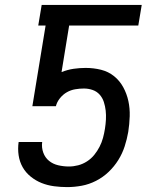

<svg xmlns="http://www.w3.org/2000/svg" viewBox="-20 -755 640 783"><path d="M254 8Q227 8 200.5 4.5Q174 1 150 -8.5Q126 -18 105.5 -34.5Q85 -51 72.5 -73Q60 -95 56 -121.5Q52 -148 56 -176H152Q149 -153 156.5 -132.5Q164 -112 180 -99Q196 -86 217.5 -81Q239 -76 261 -76Q280 -76 299 -81Q318 -86 335 -97Q352 -108 364.5 -123.5Q377 -139 386 -156.5Q395 -174 400 -192.5Q405 -211 408 -230Q411 -249 412 -267.5Q413 -286 411 -304Q409 -322 403.5 -339Q398 -356 386.5 -369Q375 -382 358 -388Q341 -394 322 -394Q305 -394 287 -391Q269 -388 253 -379Q237 -370 224.5 -354.5Q212 -339 208 -322H112L166 -651H136L150 -735H558L544 -651H262L231 -461Q256 -471 280.5 -474.5Q305 -478 329 -478Q362 -478 392 -470.5Q422 -463 445 -444.5Q468 -426 482.5 -399.5Q497 -373 503.5 -343Q510 -313 509 -281Q508 -249 503 -217Q498 -188 488.5 -158.5Q479 -129 462.5 -102.5Q446 -76 423 -54Q400 -32 371.5 -17.5Q343 -3 313 2.5Q283 8 254 8Z"/></svg>

Font: Iosevka Aile Medium
Style: Italic
Weight: 500
Italic angle: -9°
Designer: Belleve Invis
Foundry: Belleve Invis
Version: Version 31.1.0; ttfautohint (v1.8.4)